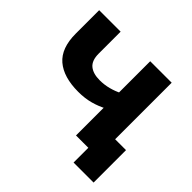

<svg xmlns="http://www.w3.org/2000/svg" viewBox="-159 -708 984 984"><g transform="rotate(45 333.5 -215.5)"><path d="M253.2 -166.1Q146.6 -166.1 89.9 -214.6Q33.3 -263.2 33.3 -368.5V-537.9H188.9V-378.7Q188.9 -328.9 215.1 -307.3Q241.4 -285.8 288.5 -285.8Q321.9 -285.8 353.7 -294.1Q385.4 -302.4 413.7 -317L414.1 -206.1Q381.2 -188.3 341.3 -177.2Q301.4 -166.1 253.2 -166.1ZM403.3 0V-537.9H558.9V0ZM492.7 107V-35.9L527.8 0H403.3V-128.1H637.7V107Z"/></g></svg>

Font: Montserrat Alternates Thin
Style: Regular
Weight: 100
Designer: Julieta Ulanovsky
Foundry: Julieta Ulanovsky
Version: Version 9.000